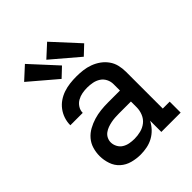

<svg xmlns="http://www.w3.org/2000/svg" viewBox="-220 -908 1040 1040"><g transform="rotate(-45 300.0 -387.5)"><path d="M247 8Q215 8 183.5 -0.5Q152 -9 128.5 -30Q105 -51 94.5 -82Q84 -113 84 -144Q84 -172 92 -199Q100 -226 118 -247Q136 -268 160.5 -281.5Q185 -295 211.5 -303Q238 -311 265.5 -314Q293 -317 321 -317H413V-366Q413 -387 403.5 -405.5Q394 -424 377 -435Q360 -446 339.5 -450Q319 -454 299 -454Q279 -454 260 -450.5Q241 -447 224 -437.5Q207 -428 196 -411Q185 -394 185 -375Q185 -374 185 -374Q185 -374 185 -374H90Q90 -375 90 -375Q90 -375 90 -375Q90 -400 98 -424Q106 -448 121 -468Q136 -488 156.5 -502Q177 -516 200.5 -524Q224 -532 249 -535Q274 -538 299 -538Q324 -538 349.5 -535Q375 -532 399.5 -523Q424 -514 445 -499Q466 -484 481 -463Q496 -442 502 -417Q508 -392 508 -366V-84H561V0H413V-86Q401 -63 383.5 -44.5Q366 -26 344 -14Q322 -2 297 3Q272 8 247 8ZM284 -76Q308 -76 332 -82Q356 -88 375 -103Q394 -118 403.5 -141.5Q413 -165 413 -189V-233H321Q306 -233 291 -232Q276 -231 261 -228Q246 -225 232 -220Q218 -215 205.5 -206Q193 -197 186 -183Q179 -169 179 -154Q179 -136 188 -119Q197 -102 212.5 -92.5Q228 -83 246.5 -79.5Q265 -76 284 -76ZM404 -585 249 -717 321 -783 457 -635ZM234 -585 79 -717 151 -783 287 -635Z"/></g></svg>

Font: Iosevka Slab Medium Extended
Style: Regular
Weight: 500
Width: 7
Monospace: yes
Designer: Belleve Invis
Foundry: Belleve Invis
Version: Version 11.1.1; ttfautohint (v1.8.3)